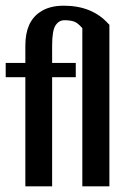

<svg xmlns="http://www.w3.org/2000/svg" viewBox="-20 -654 479 674"><path d="M269 -555Q253 -574 239.5 -578.5Q226 -583 206 -583Q187 -583 175 -565Q163 -547 163 -494V-433H231H239H246V-395V-388V-386V-385V-383H239H231H163V-15V-8V0H156H148H84H76H69V-7V-15V-383H15H8H0V-385V-386V-388V-395V-433H8H15H69V-494Q69 -578 121 -612Q153 -634 204 -634Q303 -634 360 -571L362 -569L364 -567V-564V-561V-15V-8V0H356H349H284H277H269V-8V-15Z"/></svg>

Font: Loyal Sans
Style: Boldv1
Weight: 700
Version: Version 001.000